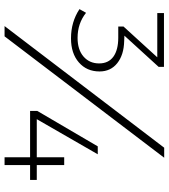

<svg xmlns="http://www.w3.org/2000/svg" viewBox="31 -770 739 841"><g transform="rotate(90 400.5 -349.5)"><path d="M94.2 0 627 -699.2H670.9L139.2 0ZM136.2 -524.9 160.2 -523.9Q220.2 -522.5 256.6 -493.7Q293 -464.8 293 -416Q293 -359.9 253.4 -325.4Q213.9 -291 147.9 -291Q76.2 -291 20 -328.1L36.1 -356.9Q82.5 -319.8 146 -319.8Q197.8 -319.8 227.8 -345.9Q257.8 -372.1 257.8 -414.1Q257.8 -455.1 228.3 -476.6Q198.7 -498 145 -498H96.2V-521L231 -668.9H37.1V-698.2H272.9V-674.8ZM668.9 -141.1V-261.2H703.1V-141.1H768.1V-111.8H703.1V0H668.9V-111.8H465.8V-143.1L621.1 -408.2H655.8L502 -141.1Z"/></g></svg>

Font: Montserrat Ultra Light
Style: Regular
Weight: 200
Designer: Julieta Ulanovsky
Foundry: Julieta Ulanovsky
Version: Version 3.001;PS 003.001;hotconv 1.0.70;makeotf.lib2.5.58329